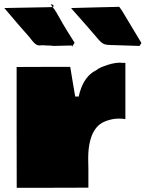

<svg xmlns="http://www.w3.org/2000/svg" viewBox="-59 -909 705 930"><path d="M21.5 -584.5 151.4 -585H281.2L292 -519.5Q303.2 -450.7 305.2 -441.4H322.3Q340.3 -524.9 391.6 -560.1L411.1 -571.3Q412.6 -574.2 428.7 -582L426.8 -581.5L438 -585.9Q485.8 -605 520.5 -605.5Q527.8 -605.5 530.3 -604.5H548.3V-332Q538.1 -334.5 516.1 -334.5Q494.1 -334.5 470.9 -328.1Q447.8 -321.8 431.9 -311.8Q416 -301.8 404.3 -286.1Q368.2 -237.8 368.2 -141.1L369.1 -89.8V0L195.3 0.5H22L21.5 -291ZM-37.6 -870.1 167 -874Q179.7 -874 184.1 -874.5H189.9L195.8 -875Q203.1 -867.2 217.3 -843.8L222.7 -833.5V-834L244.6 -795.4Q258.3 -771 302.2 -702.1L293 -687Q287.6 -688.5 282.2 -688.5L200.7 -686.5Q188.5 -688.5 175 -688.5Q161.6 -688.5 152.3 -689.9Q145.5 -689 130.1 -689Q114.7 -689 96.2 -712.9L84 -728.5Q30.8 -788.1 -37.6 -869.6ZM287.1 -870.1 415.5 -873.5 481 -875 518.6 -876Q533.7 -856.4 544.4 -836.4L626 -700.7L616.7 -686.5L511.7 -689.9L500 -690.4H490.2Q458.5 -690.4 445.8 -695.3Q433.1 -700.2 418.9 -716.8Q359.9 -786.1 286.1 -868.7Q286.6 -868.7 286.6 -869.6ZM186.5 -889.2 199.7 -884.8V-875H197.3Q193.4 -875 186.5 -889.2ZM290.5 -681.6Q291.5 -683.6 291.5 -684.1L293.9 -687Q294.4 -686.5 295.4 -686.5ZM-38.1 -870.1 -37.6 -869.6H-38.6Z"/></svg>

Font: Bowlby One
Style: Regular
Weight: 400
Designer: vernon adams
Foundry: vernon adams
Version: Version 1.000